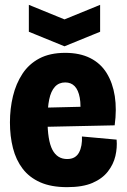

<svg xmlns="http://www.w3.org/2000/svg" viewBox="-20 -759 522 792"><path d="M257 13Q191 13 146 -7Q101 -27 73.5 -63Q46 -99 33.5 -148Q21 -197 21 -254Q21 -311 33.5 -362.5Q46 -414 72.5 -454.5Q99 -495 142.5 -518Q186 -541 249 -541Q309 -541 352 -519.5Q395 -498 420 -457.5Q445 -417 453.5 -362.5Q462 -308 453 -242L126 -235V-314L332 -319L309 -273Q315 -324 309 -356Q303 -388 288 -403.5Q273 -419 249 -419Q223 -419 206.5 -401Q190 -383 183 -349Q176 -315 176 -266Q176 -180 196 -141.5Q216 -103 257 -103Q275 -103 287 -110Q299 -117 306 -130Q313 -143 316 -160Q319 -177 318 -196L461 -183Q464 -150 456 -115.5Q448 -81 425 -51.5Q402 -22 361.5 -4.5Q321 13 257 13ZM99 -739 246 -679 393 -739V-628L246 -568L99 -628Z"/></svg>

Font: Bricolage Grotesque 72pt SemiCondensed ExtraBold
Style: Regular
Weight: 800
Width: 4
Designer: Mathieu Triay
Foundry: Atelier Triay
Version: Version 1.001;gftools[0.9.33.dev8+g029e19f]